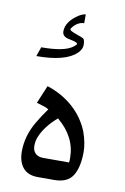

<svg xmlns="http://www.w3.org/2000/svg" viewBox="-82 -759 527 809"><g transform="rotate(10 181.5 -355.0)"><path d="M203.6 -580.1V-581.1Q203.6 -587.4 182.6 -592Q161.6 -596.7 161.1 -596.7Q137.7 -603.5 137.7 -623.5Q137.7 -666.5 191.9 -700.7Q209 -710 218.3 -710V-672.4Q189 -672.4 166 -640.6V-635.7Q166 -630.9 193.4 -621.1Q223.6 -611.3 227.5 -606Q231.9 -598.1 231.9 -580.8Q231.9 -563.5 215.3 -546.9Q169.4 -501 43.5 -501L57.6 -541Q157.2 -541 191.9 -568.4Q203.6 -577.6 203.6 -580.1ZM107.4 -163.6Q101.1 -147 101.1 -126.7Q101.1 -106.4 113.3 -95Q125.5 -83.5 146 -83.5H257.3Q258.3 -87.9 258.3 -93.3V-103.5Q258.3 -192.4 179.2 -258.3Q126.5 -212.9 107.4 -163.6ZM53.2 -95.2Q53.2 -161.6 89.8 -223.6Q106 -252 132.3 -288.6Q121.6 -295.4 112.3 -297.9Q88.9 -304.7 80.1 -307.6L112.3 -384.3Q176.3 -363.8 223.4 -322Q270.5 -280.3 293.9 -221.7Q310.1 -174.8 310.1 -138.2Q310.1 -72.3 287.6 -36.1Q265.1 0 208.5 0H137.7Q95.7 0 74.5 -25.4Q53.2 -50.8 53.2 -95.2Z"/></g></svg>

Font: VizhehAzad
Style: Regular
Weight: 400
Designer: damoon khanjanzadeh
Foundry: http://font-store.ir
Version: Version:0.0.3;RFB:1.2.5;Building:2016-04-04 21:25:54.909891